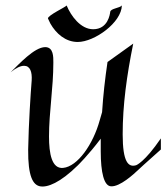

<svg xmlns="http://www.w3.org/2000/svg" viewBox="-20 -678 614 709"><path d="M574 -167C514 -79 483 -68 483 -68C454 -59 433 -79 433 -182C433 -290 448 -399 472 -517L377 -449C368 -388 361 -327 357 -264C352 -247 348 -233 348 -233C324 -146 267 -63 213 -58C171 -54 161 -111 161 -174C161 -264 177 -353 177 -447C177 -467 178 -504 147 -504C107 -504 50 -441 19 -411C40 -428 56 -435 69 -435C91 -435 99 -413 97 -381C93 -330 86 -226 84 -126C83 -26 102 5 128 10C155 15 202 -3 267 -67C267 -67 307 -106 352 -166V-119C352 -41 364 9 390 10C423 12 473 -34 493 -53C493 -53 513 -72 574 -126ZM16 -409 19 -411ZM430 -658C423 -648 388 -647 387 -634C386 -626 379 -570 324 -570C278 -570 242 -619 226 -658C225 -653 157 -622 157 -610C157 -609 165 -594 166 -591C187 -554 222 -523 267 -523C329 -523 429 -595 430 -658Z"/></svg>

Font: Quintessential
Style: Regular
Weight: 400
Designer: Astigmatic (AOETI)
Foundry: Astigmatic (AOETI)
Version: Version 1.000